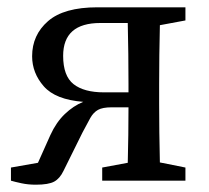

<svg xmlns="http://www.w3.org/2000/svg" viewBox="-20 -495 572 526"><path d="M265 -242H332V-265Q332 -300 331.5 -347Q331 -394 330 -432H255Q153 -432 153 -342Q153 -287 181.5 -264.5Q210 -242 265 -242ZM10 0V-36L84 -49L118 -125Q134 -160 157.5 -182.5Q181 -205 208 -216Q132 -222 100 -258.5Q68 -295 68 -341Q68 -399 111.5 -437Q155 -475 247 -475H488V-439L418 -426Q417 -389 416.5 -344Q416 -299 416 -265V-210Q416 -176 416.5 -132Q417 -88 418 -50L488 -36V0H260V-36L330 -49Q331 -84 331.5 -125.5Q332 -167 332 -201H286Q261 -201 248.5 -194Q236 -187 227.5 -172Q219 -157 206 -132L154 -27Q144 -6 128.5 2.5Q113 11 78 11Q57 11 38.5 7Q20 3 10 0Z"/></svg>

Font: Source Serif Pro
Style: Regular
Weight: 400
Designer: Frank Grießhammer
Foundry: Adobe Systems Incorporated
Version: Version 3.001;hotconv 1.0.111;makeotfexe 2.5.65597